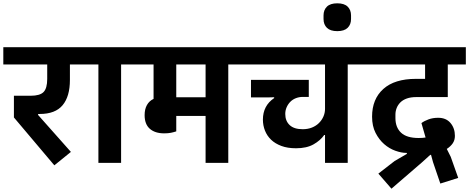

<svg xmlns="http://www.w3.org/2000/svg" viewBox="-40 -983 2832 1159"><path d="M44 -274V-405H145Q201 -405 223 -427.5Q245 -450 245 -507V-594H-20V-698H477V-594H382V-500Q382 -401 338 -348Q294 -295 200 -295H190V-289L388 -66L288 15Z M554 -594H437V-698H808V-594H691V0H554Z M951 -178Q896 -178 864.5 -205.5Q833 -233 833 -288Q833 -324 847 -349Q861 -374 887 -386V-594H768V-698H1454V-594H1338V0H1201V-283H1024V-190Q1009 -185 992 -181.5Q975 -178 951 -178ZM1024 -594V-396H1201V-594Z M1922 -168H1917Q1894 -135 1852.5 -111.5Q1811 -88 1747 -88Q1696 -88 1658.5 -102Q1621 -116 1596.5 -139.5Q1572 -163 1559.5 -194.5Q1547 -226 1547 -261Q1547 -345 1615 -391V-396L1579 -395H1475V-501H1824V-398H1788Q1766 -398 1746.5 -390.5Q1727 -383 1713 -369Q1699 -355 1690.5 -336Q1682 -317 1682 -295Q1682 -253 1708.5 -228Q1735 -203 1787 -203Q1818 -203 1843 -213Q1868 -223 1885.5 -240.5Q1903 -258 1912.5 -280Q1922 -302 1922 -326V-594H1414V-698H2175V-594H2059V0H1922Z M1996 -795Q1954 -795 1933.5 -815Q1913 -835 1913 -868V-890Q1913 -923 1933.5 -943Q1954 -963 1996 -963Q2038 -963 2058.5 -943Q2079 -923 2079 -890V-868Q2079 -835 2058.5 -815Q2038 -795 1996 -795Z M2244 65 2342 -11 2416 -54V-60H2413Q2383 -60 2346.5 -73Q2310 -86 2279 -113Q2248 -140 2227 -181Q2206 -222 2206 -279Q2206 -385 2274 -446Q2342 -507 2471 -507H2526V-594H2135V-698H2772V-594H2663V-397H2473Q2440 -397 2416 -388.5Q2392 -380 2377 -365Q2362 -350 2354.5 -331Q2347 -312 2347 -291V-270Q2347 -214 2381 -182Q2415 -150 2487 -150Q2512 -150 2529 -153L2504 -240Q2521 -253 2547 -262.5Q2573 -272 2605 -272Q2653 -272 2679.5 -240.5Q2706 -209 2706 -163Q2706 -137 2693 -118Q2680 -99 2657 -84L2681 -36L2726 91L2618 125L2574 -4L2562 -48H2557L2505 -1L2323 156Z"/></svg>

Font: IBM Plex Sans Devanagari
Style: Bold
Weight: 700
Designer: Mike Abbink, Paul van der Laan, Pieter van Rosmalen, Erin McLaughlin
Foundry: Bold Monday
Version: Version 1.1